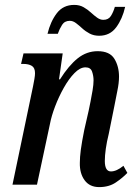

<svg xmlns="http://www.w3.org/2000/svg" viewBox="-20 -754 556 784"><path d="M385 10Q346 10 325.5 -18Q305 -46 306 -89Q306 -112 310 -142.5Q314 -173 324 -223L342 -302Q345 -316 349.5 -338.5Q354 -361 358 -385Q362 -409 362 -426Q362 -444 356 -461.5Q350 -479 329 -479Q307 -479 284 -455.5Q261 -432 240.5 -395.5Q220 -359 205 -319.5Q190 -280 184 -248L131 0H31L115 -402Q118 -417 120.5 -431.5Q123 -446 123 -455Q123 -477 110 -485Q97 -493 75 -493H66L76 -536H236L221 -430H225Q261 -487 297.5 -516Q334 -545 379 -545Q428 -545 447 -514Q466 -483 466 -441Q466 -415 459 -382Q452 -349 447 -321L424 -207Q416 -175 412 -146.5Q408 -118 408 -97Q408 -54 433 -54Q456 -54 484 -77L500 -48Q481 -28 453 -9Q425 10 385 10ZM385 -608Q363 -608 346 -617Q329 -626 316 -638Q303 -650 290.5 -659.5Q278 -669 265 -669Q244 -669 233.5 -652.5Q223 -636 216 -616H174Q186 -666 212 -700Q238 -734 283 -734Q305 -734 321.5 -724.5Q338 -715 351 -703Q364 -691 376.5 -682Q389 -673 402 -673Q423 -673 433 -689Q443 -705 449 -726H491Q480 -677 454.5 -642.5Q429 -608 385 -608Z"/></svg>

Font: Noto Serif ExtraCondensed Medium
Style: Italic
Weight: 500
Width: 2
Italic angle: -12°
Designer: Monotype Design Team
Foundry: Monotype Imaging Inc.
Version: Version 2.013; ttfautohint (v1.8.4.7-5d5b)